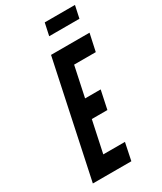

<svg xmlns="http://www.w3.org/2000/svg" viewBox="-224 -988 899 1067"><g transform="rotate(-30 225.0 -454.5)"><path d="M40 0H287L310 -111H171L214 -313H314L339 -431H239L280 -624H419L443 -735H196ZM239 -830H433L450 -909H256Z"/></g></svg>

Font: League Gothic
Style: Italic
Weight: 400
Designer: The League of Moveable Type
Version: Version 1.600; ttfautohint (v1.8.3)